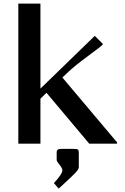

<svg xmlns="http://www.w3.org/2000/svg" viewBox="-20 -812 707 1085"><path d="M425.3 49.8V133.3Q424.8 145 405.3 165.5Q385.7 186 329.1 237.8Q317.9 248 311.5 253.9L284.7 222.7Q332.5 171.4 332.5 149.9Q332.5 138.7 316.4 118.9Q300.3 99.1 300.3 92.8V49.8Q300.3 44.4 300.8 42Q301.3 39.6 304 35.9Q306.6 32.2 313.5 30.8Q320.3 29.3 331.5 29.3H394Q415.5 29.3 420.4 33.4Q425.3 37.6 425.3 49.8ZM231.4 -333.5 515.6 -609.4 562.5 -562.5Q553.7 -551.3 481 -498Q408.2 -444.8 367.7 -407.2L332.5 -374L641.6 -7.3V0H484.4L242.7 -287.6L208.5 -254.4V0H83.5V-791.5H208.5V-311.5Z"/></svg>

Font: Resagnicto
Style: Bold
Weight: 700
Version: Version 0.9991